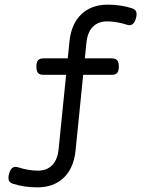

<svg xmlns="http://www.w3.org/2000/svg" viewBox="-20 -663 640 819"><path d="M276.4 -486.8 230 -26.4Q225.1 19.5 202.1 42.2Q179.2 64.9 141.6 64.9Q102.1 64.9 57.6 50.8Q28.8 41 19 77.6Q13.7 94.7 17.6 105.7Q21.5 116.7 36.1 121.1Q83.5 136.2 139.2 136.2Q208.5 136.2 251.5 95.5Q294.4 54.7 302.2 -20L348.6 -480.5Q353.5 -526.4 376.5 -549.1Q399.4 -571.8 437 -571.8Q476.6 -571.8 521 -557.6Q549.8 -547.9 559.6 -584.5Q564.9 -601.6 561 -612.5Q557.1 -623.5 542.5 -627.9Q495.1 -643.1 439.5 -643.1Q370.1 -643.1 327.1 -602.3Q284.2 -561.5 276.4 -486.8ZM166 -414.1Q149.4 -414.1 142.3 -406Q135.3 -397.9 135.3 -378.9Q135.3 -359.9 142.3 -351.8Q149.4 -343.8 166 -343.8H456.1Q472.7 -343.8 479.7 -351.8Q486.8 -359.9 486.8 -378.9Q486.8 -397.9 479.7 -406Q472.7 -414.1 456.1 -414.1Z"/></svg>

Font: Courier Prime Code
Style: Regular
Weight: 400
Designer: Alan Dague-Greene
Foundry: Quote-Unquote Apps
Version: Version 3.18